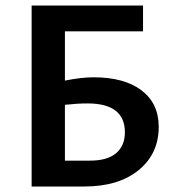

<svg xmlns="http://www.w3.org/2000/svg" viewBox="-20 -678 642 698"><path d="M320 -397Q432 -397 494.5 -349.5Q557 -302 557 -217Q557 -119 484 -59.5Q411 0 287 0H95V-658H500V-564H216V-385Q276 -397 320 -397ZM307 -94Q370 -94 402 -121Q434 -148 434 -197Q434 -302 298 -302Q261 -302 216 -297V-94Z"/></svg>

Font: EauTest
Style: Bold
Weight: 700
Designer: Christian Thalmann (Catharsis Fonts)
Version: Version 0.001;PS 000.001;hotconv 1.0.88;makeotf.lib2.5.64775